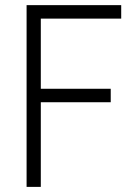

<svg xmlns="http://www.w3.org/2000/svg" viewBox="-20 -731 530 751"><path d="M413.1 -331.1H139.6V0H84V-710.9H454.1V-658.2H139.6V-383.8H413.1Z"/></svg>

Font: Roboto Condensed Light
Style: Regular
Weight: 300
Designer: Google
Version: Version 2.134; 2016